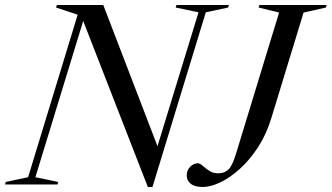

<svg xmlns="http://www.w3.org/2000/svg" viewBox="-57 -735 1322 765"><path d="M763 -686 550.5 10H532L274.5 -651.5L84 -29L175 -10L172 0H-37L-34 -10L55 -29L252.5 -676.5L166.5 -705L169.5 -715H354.5L570.5 -152.5L734 -686L643 -705L646 -715H855L852 -705ZM1024 -264Q1004 -199 970.8 -148Q937.5 -97 898.2 -61.8Q859 -26.5 820.5 -8.2Q782 10 751 10Q719 10 703 -2.8Q687 -15.5 687 -36Q687 -57.5 701.2 -71Q715.5 -84.5 731.5 -84.5Q739.5 -84.5 750.5 -74.5Q761.5 -64.5 776.8 -54.5Q792 -44.5 812.5 -44.5Q838 -44.5 853.8 -60.2Q869.5 -76 884 -124.5L1055 -685L973.5 -705L976.5 -715H1244.5L1241.5 -705L1152.5 -685Z"/></svg>

Font: Newsreader 72pt
Style: Italic
Weight: 400
Italic angle: -17°
Designer: Hugues Gentile
Foundry: Production Type
Version: Version 1.003; ttfautohint (v1.8.3)